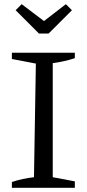

<svg xmlns="http://www.w3.org/2000/svg" viewBox="-20 -901 419 921"><path d="M37 0V-28Q64 -37 90.5 -42.5Q117 -48 143 -51L152 -596L37 -618V-648H339V-622Q315 -614 288.5 -608Q262 -602 233 -598V-51L339 -31V0ZM167 -740 55 -852 84 -881 191 -800 296 -881 325 -852 213 -740Z"/></svg>

Font: Piazzolla SC
Style: Regular
Weight: 400
Designer: Juan Pablo del Peral
Foundry: Huerta Tipografica
Version: Version 1.330